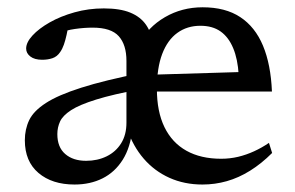

<svg xmlns="http://www.w3.org/2000/svg" viewBox="-20 -484 789 514"><path d="M228 -410Q205.5 -410 180.8 -406.5Q156 -403 134.5 -394L164 -421.5Q161.5 -405 158.2 -390.5Q155 -376 151 -364.5Q147 -353 141 -344.5Q133 -332.5 120.5 -328.2Q108 -324 93 -324Q72.5 -324 61.2 -332.8Q50 -341.5 50 -354Q50 -370.5 67 -389Q84 -407.5 113 -424Q142 -440.5 179.5 -451Q217 -461.5 258 -461.5Q301.5 -461.5 328.8 -450.2Q356 -439 370.8 -417.8Q385.5 -396.5 390.5 -366H352Q376 -411.5 421.5 -438Q467 -464.5 522.5 -464.5Q583.5 -464.5 623.2 -438.2Q663 -412 684 -361.8Q705 -311.5 708 -239H385.5V-284L651.5 -292L619 -283.5Q616.5 -326 604.2 -355.2Q592 -384.5 570.5 -399.8Q549 -415 516.5 -415Q481 -415 454.8 -396Q428.5 -377 414.2 -339.5Q400 -302 400 -246Q400 -185.5 420.2 -143.8Q440.5 -102 479 -80.5Q517.5 -59 572 -59Q595.5 -59 617.5 -64.2Q639.5 -69.5 660.2 -79Q681 -88.5 700 -101.5L708.5 -74.5Q680 -46 649.5 -27Q619 -8 587.2 1Q555.5 10 522 10Q473.5 10 433.5 -8Q393.5 -26 364.8 -59.2Q336 -92.5 320.5 -138.5L334.5 -139.5Q329.5 -89.5 308.5 -56.2Q287.5 -23 254.5 -6.5Q221.5 10 179.5 10Q119.5 10 83 -21Q46.5 -52 46.5 -108.5Q46.5 -138 58.2 -162.5Q70 -187 102.8 -208.2Q135.5 -229.5 197.5 -249.2Q259.5 -269 360 -289L357.5 -245.5Q282.5 -231.5 237.5 -217.5Q192.5 -203.5 170.2 -189Q148 -174.5 140.8 -158.8Q133.5 -143 133.5 -125Q133.5 -90 154.5 -71.8Q175.5 -53.5 210.5 -53.5Q241 -53.5 265.5 -65.5Q290 -77.5 304.2 -100.2Q318.5 -123 318.5 -155.5V-321Q318.5 -364 298 -387Q277.5 -410 228 -410Z"/></svg>

Font: Newsreader
Style: Regular
Weight: 400
Designer: Hugues Gentile
Foundry: Production Type
Version: Version 1.003